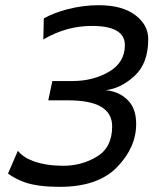

<svg xmlns="http://www.w3.org/2000/svg" viewBox="-20 -706 608 738"><path d="M209.5 12.2Q127.9 12.2 77.6 -4.4Q43 -16.1 10.7 -38.6L48.8 -126.5Q68.4 -101.1 108.9 -86.4Q157.7 -68.8 223.6 -68.8Q293.9 -68.8 352.5 -104Q411.1 -139.2 411.1 -220.2Q411.1 -320.3 242.7 -320.3H165.5L181.2 -394.5H258.3Q337.9 -394.5 398.9 -430.2Q460 -465.8 460 -532.7Q460 -606.4 333 -606.4Q234.9 -606.4 146.5 -554.2L148.4 -635.3Q186.5 -656.7 239.3 -670.4Q298.8 -686 358.9 -686Q449.7 -686 499.8 -648.2Q549.8 -610.4 549.8 -555.7Q549.8 -462.9 497.6 -414.6Q445.3 -366.2 386.2 -359.4Q440.9 -354 474.1 -317.9Q503.4 -286.6 503.4 -229.5Q503.4 -139.2 429.9 -63.5Q356.4 12.2 209.5 12.2Z"/></svg>

Font: Cadman
Style: Italic
Weight: 400
Italic angle: -12°
Designer: Paul James MIller
Foundry: High-Logic / Made with FontCreator
Version: Version 2.114;March 28, 2021;FontCreator 13.0.0.2683 64-bit